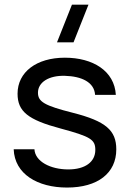

<svg xmlns="http://www.w3.org/2000/svg" viewBox="-20 -808 570 842"><path d="M274 14.5C408.5 14.5 490 -48.5 490 -153C490 -236.5 443.5 -276.5 301 -313C174 -345 146.5 -362 146.5 -401.5C146.5 -447.5 194.5 -477.5 264.5 -475.5C338 -473.5 393.5 -447.5 397 -392H488C482 -497 387.5 -555 264.5 -555C140 -555 57 -492 57 -397C57 -319.5 102.5 -282.5 245.5 -244.5C377.5 -209 398 -196 398 -150.5C398 -97.5 353 -65 279.5 -65C201.5 -65 134 -99.5 131 -153.5H40C44 -44.5 145 14.5 274 14.5ZM230 -622.5H302.5L368 -787.5H295.5Z"/></svg>

Font: Eudonet Medium
Style: Regular
Weight: 500
Designer: Mikhail Sharanda
Foundry: Mikhail Sharanda
Version: Version 4.503;Glyphs 3.1.2 (3151)